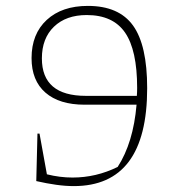

<svg xmlns="http://www.w3.org/2000/svg" viewBox="-20 -625 602 651"><path d="M114 -172 139 -34Q183 -23 226 -23Q306 -23 379 -59Q432 -141 443 -270H267Q181 -270 134 -311Q87 -352 87 -428Q87 -510 138.5 -557.5Q190 -605 278 -605Q383 -605 431 -538.5Q479 -472 479 -326Q479 6 230 6Q202 6 170 1.5Q138 -3 103 -11L107 -172ZM271 -300H444Q445 -313 445 -327Q445 -455 404 -514.5Q363 -574 274 -574Q204 -574 163 -534.5Q122 -495 122 -427Q122 -300 271 -300Z"/></svg>

Font: Piazzolla SC Thin
Style: Regular
Weight: 100
Designer: Juan Pablo del Peral
Foundry: Huerta Tipografica
Version: Version 1.330